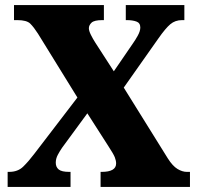

<svg xmlns="http://www.w3.org/2000/svg" viewBox="-20 -734 777 754"><path d="M10 0V-59H16Q50 -59 71 -79.5Q92 -100 114 -129L284 -351L129 -602Q113 -627 99 -641Q85 -655 48 -655H35V-714H388V-655H382Q350 -655 339.5 -645Q329 -635 329 -623Q329 -613 337 -597Q345 -581 354 -567L427 -454L503 -565Q511 -576 521 -594Q531 -612 531 -626Q531 -644 515.5 -649.5Q500 -655 478 -655H474V-714H704V-655H695Q668 -655 649 -639Q630 -623 602 -583L466 -390L639 -112Q658 -82 677 -70.5Q696 -59 714 -59H726V0H375V-59H379Q436 -59 436 -92Q436 -103 431 -116Q426 -129 405 -161L323 -289L224 -154Q215 -141 207 -126Q199 -111 199 -95Q199 -78 210.5 -68.5Q222 -59 252 -59H257V0Z"/></svg>

Font: Noto Serif SemiCondensed Black
Style: Regular
Weight: 900
Width: 4
Designer: Monotype Design Team
Foundry: Monotype Imaging Inc.
Version: Version 2.014; ttfautohint (v1.8.4.7-5d5b)